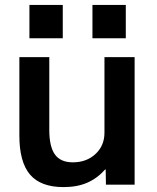

<svg xmlns="http://www.w3.org/2000/svg" viewBox="-20 -753 642 783"><path d="M59 -200V-520H181V-223Q181 -155 204 -123Q227 -91 277 -91Q333 -91 369.5 -125Q406 -159 406 -212V-520H529V0H412L411 -62H409Q377 -26 336 -8Q295 10 239 10Q146 10 102.5 -41Q59 -92 59 -200ZM357 -733H493V-597H357ZM100 -733H236V-597H100Z"/></svg>

Font: Enso SemiBold
Style: Regular
Weight: 600
Designer: Coji Morishita
Foundry: UNDERFOREST DESIGN
Version: Version 1.000